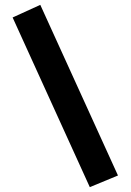

<svg xmlns="http://www.w3.org/2000/svg" viewBox="-20 -736 538 791"><path d="M146 -716 32 -664 350 35 466 -13Z"/></svg>

Font: RazerF5
Style: Bold
Weight: 700
Foundry: Razer Inc.
Version: Version 2